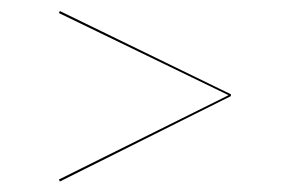

<svg xmlns="http://www.w3.org/2000/svg" viewBox="-20 -509 536 355"><path d="M90.7 -488.6 88.9 -484.9 402.6 -333 88.9 -177.1 90.7 -173.4 406.9 -331.3V-334.7Z"/></svg>

Font: Fira Sans Four
Style: Regular
Weight: 100
Designer: Carrois Corporate & Edenspiekermann AG
Foundry: Carrois Corporate GbR & Edenspiekermann AG
Version: Version 4.203;PS 004.203;hotconv 1.0.88;makeotf.lib2.5.64775